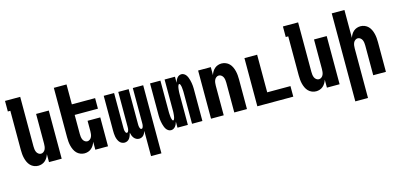

<svg xmlns="http://www.w3.org/2000/svg" viewBox="-79 -1261 4159 2002"><g transform="rotate(-15 2000.0 -260.0)"><path d="M190 8Q167 8 145 -1Q123 -10 107 -26.5Q91 -43 81 -64.5Q71 -86 65.5 -108.5Q60 -131 58 -154Q56 -177 56 -200V-621H29V-735H193V-200Q193 -185 195 -169.5Q197 -154 203 -140Q209 -126 222 -116Q235 -106 250 -106Q265 -106 278 -116Q291 -126 297 -140Q303 -154 305 -169.5Q307 -185 307 -200V-520H444V0H307V-86Q301 -67 290.5 -49.5Q280 -32 264.5 -18.5Q249 -5 229.5 1.5Q210 8 190 8Z M690 8Q667 8 645 -1Q623 -10 607 -26.5Q591 -43 581 -64.5Q571 -86 565.5 -108.5Q560 -131 558 -154Q556 -177 556 -200V-735H693V-520H944V-406H693V-200Q693 -185 695 -169.5Q697 -154 703 -140Q709 -126 722 -116Q735 -106 750 -106Q765 -106 778 -116Q791 -126 797 -140Q803 -154 805 -169.5Q807 -185 807 -200V-312H944V0H807V-86Q801 -67 790.5 -49.5Q780 -32 764.5 -18.5Q749 -5 729.5 1.5Q710 8 690 8Z M1351 215V-57Q1347 -45 1341 -33Q1335 -21 1326 -11.5Q1317 -2 1304.5 3Q1292 8 1279 8Q1263 8 1248.5 0.5Q1234 -7 1224 -20Q1214 -33 1208.5 -48Q1203 -63 1200 -79Q1196 -63 1190.5 -48Q1185 -33 1176 -20Q1167 -7 1152.5 0.5Q1138 8 1122 8Q1106 8 1091 0.5Q1076 -7 1066.5 -20Q1057 -33 1051 -48Q1045 -63 1042 -79Q1039 -95 1038 -111Q1037 -127 1037 -143V-520H1149V-143Q1149 -134 1149.5 -126Q1150 -118 1152 -109.5Q1154 -101 1158.5 -93Q1163 -85 1171 -85Q1180 -85 1184.5 -93Q1189 -101 1191 -109.5Q1193 -118 1193.5 -126Q1194 -134 1194 -143V-520H1306V-143Q1306 -134 1306.5 -126Q1307 -118 1309 -109.5Q1311 -101 1315.5 -93Q1320 -85 1329 -85Q1337 -85 1341.5 -93Q1346 -101 1348 -109.5Q1350 -118 1350.5 -126Q1351 -134 1351 -143V-520H1463V215Z M1623 8Q1608 8 1594.5 -0.5Q1581 -9 1572.5 -21.5Q1564 -34 1558.5 -48.5Q1553 -63 1549 -78Q1545 -93 1542.5 -108Q1540 -123 1538.5 -138.5Q1537 -154 1537 -169.5Q1537 -185 1537 -200V-520H1649V-200Q1649 -194 1649 -188Q1649 -182 1649 -176Q1649 -170 1649.5 -163.5Q1650 -157 1650.5 -151Q1651 -145 1651.5 -139Q1652 -133 1652.5 -127Q1653 -121 1654.5 -115Q1656 -109 1657.5 -103.5Q1659 -98 1662 -91.5Q1665 -85 1671 -85Q1677 -85 1680 -91.5Q1683 -98 1685 -103.5Q1687 -109 1688 -115Q1689 -121 1690 -127Q1691 -133 1691.5 -139Q1692 -145 1692.5 -151Q1693 -157 1693.5 -163.5Q1694 -170 1694 -176Q1694 -182 1694 -188Q1694 -194 1694 -200V-520H1806V-455Q1810 -468 1815.5 -480.5Q1821 -493 1829.5 -504Q1838 -515 1850.5 -521.5Q1863 -528 1877 -528Q1892 -528 1905.5 -519.5Q1919 -511 1927.5 -498.5Q1936 -486 1941.5 -471.5Q1947 -457 1951 -442Q1955 -427 1957.5 -412Q1960 -397 1961.5 -381.5Q1963 -366 1963 -350.5Q1963 -335 1963 -320V0H1851V-320Q1851 -326 1851 -332Q1851 -338 1851 -344Q1851 -350 1850.5 -356.5Q1850 -363 1849.5 -369Q1849 -375 1848.5 -381Q1848 -387 1847.5 -393Q1847 -399 1845.5 -405Q1844 -411 1842.5 -416.5Q1841 -422 1838 -428.5Q1835 -435 1829 -435Q1823 -435 1820 -428.5Q1817 -422 1815 -416.5Q1813 -411 1812 -405Q1811 -399 1810 -393Q1809 -387 1808.5 -381Q1808 -375 1807.5 -369Q1807 -363 1806.5 -356.5Q1806 -350 1806 -344Q1806 -338 1806 -332Q1806 -326 1806 -320V0H1694V-65Q1690 -52 1684.5 -39.5Q1679 -27 1670.5 -16Q1662 -5 1649.5 1.5Q1637 8 1623 8Z M2056 0V-520H2193V-434Q2199 -453 2209.5 -470.5Q2220 -488 2235.5 -501.5Q2251 -515 2270.5 -521.5Q2290 -528 2310 -528Q2333 -528 2355 -519Q2377 -510 2393 -493.5Q2409 -477 2419 -455.5Q2429 -434 2434.5 -411.5Q2440 -389 2442 -366Q2444 -343 2444 -320V0H2307V-320Q2307 -335 2305 -350.5Q2303 -366 2297 -380Q2291 -394 2278 -404Q2265 -414 2250 -414Q2235 -414 2222 -404Q2209 -394 2203 -380Q2197 -366 2195 -350.5Q2193 -335 2193 -320V0Z M2556 0V-520H2693V-114H2944V0Z M3190 8Q3167 8 3145 -1Q3123 -10 3107 -26.5Q3091 -43 3081 -64.5Q3071 -86 3065.5 -108.5Q3060 -131 3058 -154Q3056 -177 3056 -200V-621H3029V-735H3193V-200Q3193 -185 3195 -169.5Q3197 -154 3203 -140Q3209 -126 3222 -116Q3235 -106 3250 -106Q3265 -106 3278 -116Q3291 -126 3297 -140Q3303 -154 3305 -169.5Q3307 -185 3307 -200V-520H3444V0H3307V-86Q3301 -67 3290.5 -49.5Q3280 -32 3264.5 -18.5Q3249 -5 3229.5 1.5Q3210 8 3190 8Z M3556 215V-735H3693V-434Q3699 -453 3709.5 -470.5Q3720 -488 3735.5 -501.5Q3751 -515 3770.5 -521.5Q3790 -528 3810 -528Q3833 -528 3855 -519Q3877 -510 3893 -493.5Q3909 -477 3919 -455.5Q3929 -434 3934.5 -411.5Q3940 -389 3942 -366Q3944 -343 3944 -320V0H3807V-320Q3807 -335 3805 -350.5Q3803 -366 3797 -380Q3791 -394 3778 -404Q3765 -414 3750 -414Q3735 -414 3722 -404Q3709 -394 3703 -380Q3697 -366 3695 -350.5Q3693 -335 3693 -320V215Z"/></g></svg>

Font: Iosevka Heavy
Style: Regular
Weight: 900
Monospace: yes
Designer: Belleve Invis
Foundry: Belleve Invis
Version: Version 32.5.0; ttfautohint (v1.8.4)